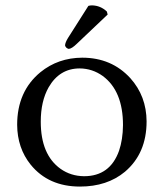

<svg xmlns="http://www.w3.org/2000/svg" viewBox="-20 -685 610 715"><path d="M276.9 -430.2Q201.7 -430.2 161.1 -359.9Q131.8 -308.1 131.8 -231.9Q131.8 -108.9 205.6 -56.2Q243.7 -29.3 293 -28.8Q389.6 -28.8 423.3 -123.5Q437.5 -165 438 -219.2Q438 -346.2 362.8 -401.9Q324.2 -429.7 276.9 -430.2ZM525.9 -232.9Q525.9 -113.8 445.3 -45.4Q378.9 9.8 277.8 9.8Q160.6 9.8 94.2 -71.8Q44.4 -133.8 43.9 -220.2Q43.9 -344.7 130.4 -416Q196.3 -469.7 286.1 -470.2Q395.5 -470.2 465.3 -394Q525.4 -327.1 525.9 -232.9ZM309.1 -663.1Q315.4 -665 323.2 -665Q354.5 -664.1 377.9 -642.1L380.9 -630.9L266.1 -522Q247.1 -503.4 235.8 -502.9Q224.6 -505.9 222.2 -516.1Q223.1 -527.3 233.4 -543.9Z"/></svg>

Font: Linux Biolinum Capitals O
Style: Small Caps
Weight: 400
Designer: Philipp H. Poll
Foundry: Philipp H. Poll
Version: Version 1.0.4